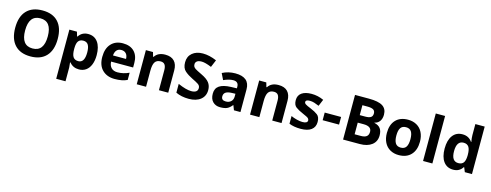

<svg xmlns="http://www.w3.org/2000/svg" viewBox="-25 -1743 7588 2966"><g transform="rotate(15 3768.5 -260.0)"><path d="M397.9 -599.1Q216.8 -599.1 216.8 -358.2Q216.8 -117.2 397.9 -117.2Q579.1 -117.2 579.1 -358.4Q579.1 -599.6 397.9 -599.1ZM650.6 -630.6Q737.8 -536.1 737.8 -358.4Q737.8 -180.7 649.9 -85.4Q562 9.8 397.9 9.8Q233.9 9.8 146 -85.4Q58.1 -180.7 58.1 -358.9Q58.1 -537.1 146.2 -631.1Q234.4 -725.1 398.9 -725.1Q563.5 -725.1 650.6 -630.6Z M1022.9 -291V-274.9Q1022.9 -187 1049.1 -148.9Q1075.2 -110.8 1131.8 -110.8Q1231.9 -110.8 1231.9 -275.9Q1231.9 -356.4 1207.3 -396.7Q1182.6 -437 1128.9 -437Q1075.2 -437 1049.6 -403.1Q1023.9 -369.1 1022.9 -291ZM1173.8 9.8Q1077.6 9.8 1022.9 -60.1H1015.1Q1022.9 8.3 1022.9 19V240.2H874V-545.9H995.1L1016.1 -475.1H1022.9Q1075.2 -556.2 1174.8 -556.2Q1274.4 -556.2 1329.1 -481.4Q1383.8 -406.7 1383.8 -273.9Q1383.8 -186.5 1358.2 -122.1Q1332.5 -57.6 1285.2 -23.9Q1237.8 9.8 1173.8 9.8Z M1976.6 -308.1V-235.8H1624.5Q1627 -172.4 1662.1 -136.7Q1697.3 -101.1 1760.7 -101.1Q1854.5 -101.1 1945.8 -144V-28.8Q1868.2 9.8 1745.1 9.8Q1622.1 9.8 1547.9 -63Q1473.6 -135.7 1473.6 -271Q1473.6 -406.2 1542.5 -481.2Q1611.3 -556.2 1729.5 -556.2Q1847.7 -556.2 1912.1 -490.2Q1976.6 -424.3 1976.6 -308.1ZM1627.9 -335H1836.9Q1835.9 -390.1 1808.1 -420.2Q1780.3 -450.2 1732.9 -450.2Q1685.5 -450.2 1658.7 -420.2Q1631.8 -390.1 1627.9 -335Z M2407.7 -556.2Q2502.9 -556.2 2552.2 -504.6Q2601.6 -453.1 2601.6 -356V0H2452.6V-318.8Q2452.6 -377.9 2431.6 -407.5Q2410.6 -437 2364.7 -437Q2302.2 -437 2274.4 -395.3Q2246.6 -353.5 2246.6 -256.8V0H2097.7V-545.9H2211.4L2231.4 -476.1H2239.7Q2290 -556.2 2407.7 -556.2Z M3188 -198.2Q3188 -101.6 3118.4 -45.9Q3048.8 9.8 2929.7 9.8Q2810.5 9.8 2722.7 -33.2V-173.8Q2854 -115.2 2936.5 -115.2Q3039.6 -115.2 3039.6 -190.9Q3039.6 -229 3005.1 -251.7Q2970.7 -274.4 2903.3 -306.6Q2835.9 -338.9 2783.4 -384Q2731 -429.2 2731 -522.5Q2731 -615.7 2795.2 -669.9Q2859.4 -724.1 2963.9 -724.1Q3068.4 -724.1 3184.6 -673.8L3135.7 -556.2Q3033.2 -598.1 2979 -598.1Q2924.8 -598.1 2901.9 -578.4Q2878.9 -558.6 2878.9 -532.2Q2878.9 -505.9 2888.2 -491Q2897.5 -476.1 2917.7 -462.2Q2938 -448.2 3025.9 -406.2Q3113.8 -364.3 3150.9 -316.2Q3188 -268.1 3188 -198.2Z M3422.4 -162.1Q3422.4 -99.1 3494.6 -99.1Q3546.4 -99.1 3577.4 -128.9Q3608.4 -158.7 3608.4 -208V-252.9L3550.8 -251Q3485.8 -249 3454.1 -227.5Q3422.4 -206.1 3422.4 -162.1ZM3513.7 -336.9 3608.4 -339.8V-363.8Q3608.4 -446.8 3523.4 -446.8Q3458 -446.8 3369.6 -407.2L3320.3 -507.8Q3414.6 -557.1 3526.9 -557.1Q3756.3 -557.1 3756.3 -363.8V0H3652.3L3623.5 -74.2H3619.6Q3582 -26.9 3542.2 -8.5Q3502.4 9.8 3431.2 9.8Q3359.9 9.8 3314.7 -35.2Q3269.5 -80.1 3269.5 -165Q3269.5 -250 3330.3 -291.3Q3391.1 -332.5 3513.7 -336.9Z M4219.7 -556.2Q4314.9 -556.2 4364.3 -504.6Q4413.6 -453.1 4413.6 -356V0H4264.6V-318.8Q4264.6 -377.9 4243.7 -407.5Q4222.7 -437 4176.8 -437Q4114.3 -437 4086.4 -395.3Q4058.6 -353.5 4058.6 -256.8V0H3909.7V-545.9H4023.4L4043.5 -476.1H4051.8Q4102.1 -556.2 4219.7 -556.2Z M4534.7 -22V-145Q4576.2 -125.5 4628.2 -112.3Q4680.2 -99.1 4719.7 -99.1Q4800.8 -99.1 4800.8 -146Q4800.8 -163.6 4785.4 -179.2Q4770 -194.8 4694.8 -226.6Q4619.6 -258.3 4576.7 -291Q4533.7 -323.7 4533.7 -399.9Q4533.7 -476.6 4590.1 -516.4Q4646.5 -556.2 4747.6 -556.2Q4848.6 -556.2 4941.9 -513.2L4897 -405.8Q4856 -423.3 4820.3 -434.6Q4784.7 -445.8 4747.6 -445.8Q4681.6 -445.8 4681.6 -410.2Q4681.6 -390.1 4702.9 -375.5Q4724.1 -360.8 4792 -333.5Q4859.9 -306.2 4903.8 -272.9Q4947.8 -239.7 4947.8 -159.2Q4947.8 -78.1 4889.4 -34.2Q4831.1 9.8 4720.2 9.8Q4609.4 9.8 4534.7 -22Z M5015.6 -207V-329.1H5277.8V-207Z M5548.8 -311V-125H5647.5Q5710 -125 5739.7 -148.9Q5769.5 -172.9 5769.5 -222.2Q5769.5 -311 5642.6 -311ZM5548.8 -431.2H5636.7Q5698.2 -431.2 5725.8 -450.2Q5753.4 -469.2 5753.4 -511.7Q5753.4 -554.2 5723.4 -572Q5693.4 -589.8 5628.4 -589.8H5548.8ZM5397.5 -713.9H5619.6Q5771.5 -713.9 5840.1 -670.7Q5908.7 -627.4 5908.7 -533.2Q5908.7 -469.2 5878.7 -428.2Q5848.6 -387.2 5798.8 -378.9V-374Q5866.7 -358.9 5896.7 -317.4Q5926.8 -275.9 5926.8 -207Q5926.8 -109.4 5856.2 -54.7Q5785.6 0 5664.6 0H5397.5Z M6553.7 -273.9Q6553.7 -140.6 6483.4 -65.4Q6413.1 9.8 6287.6 9.8Q6209 9.8 6148.9 -24.7Q6088.9 -59.1 6056.6 -123.5Q6024.4 -188 6024.4 -273.9Q6024.4 -407.7 6094.2 -481.9Q6164.1 -556.2 6290.5 -556.2Q6369.1 -556.2 6429.2 -522Q6489.3 -487.8 6521.5 -423.8Q6553.7 -359.9 6553.7 -273.9ZM6202.9 -395.8Q6176.3 -355.5 6176.3 -274.4Q6176.3 -193.4 6202.9 -151.6Q6229.5 -109.9 6289.1 -109.9Q6348.6 -109.9 6375 -151.1Q6401.4 -192.4 6401.4 -273.4Q6401.4 -354.5 6375 -395.3Q6348.6 -436 6289.1 -436Q6229.5 -436 6202.9 -395.8Z M6825.7 0H6676.8V-759.8H6825.7Z M7210.4 -435.1Q7100.1 -435.1 7099.6 -272Q7099.1 -108.9 7209.5 -108.9Q7264.2 -108.9 7290.8 -142.1Q7317.4 -175.3 7319.8 -254.9V-271Q7319.8 -358.9 7293 -397Q7266.1 -435.1 7210.4 -435.1ZM7315.9 -476.1H7320.8Q7309.6 -537.1 7309.6 -585V-759.8H7459V0H7344.7L7315.9 -70.8H7309.6Q7258.8 9.8 7158.7 9.8Q7058.6 9.8 7003.7 -64.9Q6948.7 -139.6 6948.7 -272.9Q6948.7 -406.2 7004.6 -481.2Q7060.5 -556.2 7161.1 -556.2Q7261.7 -556.2 7315.9 -476.1Z"/></g></svg>

Font: OpenSans-Bold
Style: Bold
Weight: 700
Foundry: Ascender Corporation
Version: Version 1.10